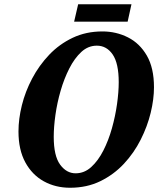

<svg xmlns="http://www.w3.org/2000/svg" viewBox="-20 -873 752 904"><path d="M310 11Q241 11 186 -19.5Q131 -50 99 -109Q67 -168 67 -254Q67 -313 83 -377.5Q99 -442 131.5 -503.5Q164 -565 211.5 -615Q259 -665 322 -695Q385 -725 462 -725Q527 -725 582.5 -697Q638 -669 671.5 -611Q705 -553 705 -462Q705 -406 689.5 -342Q674 -278 642.5 -215.5Q611 -153 563.5 -102Q516 -51 452.5 -20Q389 11 310 11ZM336 -57Q377 -57 409.5 -86.5Q442 -116 466.5 -164Q491 -212 507 -269Q523 -326 531 -383Q539 -440 539 -486Q539 -575 510.5 -616.5Q482 -658 436 -658Q395 -658 363 -628.5Q331 -599 306.5 -551Q282 -503 265.5 -446Q249 -389 241 -332Q233 -275 233 -229Q233 -139 263 -98Q293 -57 336 -57ZM329 -771 348 -853H599L581 -771Z"/></svg>

Font: Noto Serif Condensed ExtraBold
Style: Italic
Weight: 800
Width: 3
Italic angle: -12°
Designer: Monotype Design Team
Foundry: Monotype Imaging Inc.
Version: Version 2.014; ttfautohint (v1.8.4.7-5d5b)